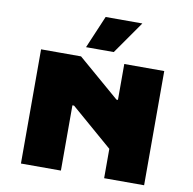

<svg xmlns="http://www.w3.org/2000/svg" viewBox="-99 -1060 1163 1159"><g transform="rotate(10 482.5 -480.0)"><path d="M615 -480V-700H860V0H615V-180L360 -400H350V0H105V-700H350L606 -480ZM680 -960 540 -760H370L455 -960Z"/></g></svg>

Font: Imperial One
Style: Regular
Weight: 400
Designer: Jovanny Lemonad
Foundry: Jovanny Lemonad
Version: Version 1.000